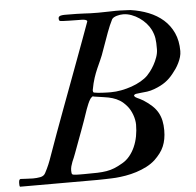

<svg xmlns="http://www.w3.org/2000/svg" viewBox="-96 -766 837 819"><g transform="rotate(-5 322.0 -357.0)"><path d="M306.2 -372.6Q313.5 -371.1 323 -370.1Q332.5 -369.1 342.5 -368.7Q352.5 -368.2 361.8 -367.9Q371.1 -367.7 377.9 -367.7Q399.9 -367.7 423.1 -372.1Q446.3 -376.5 467.8 -384Q489.3 -391.6 507.6 -402.1Q525.9 -412.6 538.1 -424.8Q543 -429.7 551.8 -440.9Q560.5 -452.1 569.1 -467.3Q577.6 -482.4 583.7 -499.8Q589.8 -517.1 589.8 -533.7Q589.8 -548.8 589.4 -560.1Q588.9 -571.3 587.4 -580.6Q585.9 -589.8 583 -598.6Q580.1 -607.4 575.2 -617.7Q567.9 -632.3 555.7 -646Q543.5 -659.7 527.8 -670.4Q512.2 -681.2 494.4 -687.7Q476.6 -694.3 459 -694.3Q453.1 -694.3 446 -693.4Q439 -692.4 432.1 -690.4Q425.3 -688.5 419.4 -685.3Q413.6 -682.1 410.6 -677.2Q398.4 -653.3 387.2 -622.8Q376 -592.3 361.8 -552.2Q353 -525.9 344.7 -508.1Q336.4 -490.2 328.9 -472.9Q321.3 -455.6 314.5 -435.1Q307.6 -414.6 301.8 -383.3Q301.8 -382.3 302.2 -377.9Q302.7 -373.5 306.2 -372.6ZM180.2 -48.8Q180.2 -36.6 183.3 -33.7Q186.5 -30.8 198.7 -30.3Q201.2 -30.3 206.8 -30Q212.4 -29.8 218.8 -29.8Q225.1 -29.8 230.5 -29.8Q235.8 -29.8 238.3 -29.8Q269.5 -29.8 291.3 -30.5Q313 -31.2 330.6 -34.2Q348.1 -37.1 364 -43.5Q379.9 -49.8 399.9 -61.5Q418 -71.8 431.6 -88.4Q445.3 -105 454.6 -126Q463.9 -147 468.5 -171.1Q473.1 -195.3 473.1 -220.7Q473.1 -231 470.9 -241.9Q468.8 -252.9 464.8 -263.7Q460.9 -274.4 455.3 -284.4Q449.7 -294.4 442.9 -302.2Q428.7 -318.8 414.1 -327.9Q399.4 -336.9 383.1 -341.8Q366.7 -346.7 348.4 -349.1Q330.1 -351.6 308.6 -355Q305.2 -355.5 303.7 -355.7Q302.2 -356 299.8 -357.4Q297.4 -356 293.9 -353Q290.5 -350.1 288.1 -346.2Q282.7 -337.9 278.3 -327.4Q273.9 -316.9 269.5 -305.2Q260.3 -277.8 252.7 -256.3Q245.1 -234.9 237.5 -214.4Q230 -193.8 221.7 -171.9Q213.4 -149.9 203.1 -121.6Q200.2 -112.8 196.3 -104Q192.4 -95.2 188.7 -86.2Q185.1 -77.1 182.6 -67.6Q180.2 -58.1 180.2 -48.8ZM-45.4 -15.1Q-45.4 -17.1 -45.2 -20Q-44.9 -22.9 -44.2 -25.9Q-43.5 -28.8 -41.7 -30.8Q-40 -32.7 -37.1 -32.7Q-28.3 -32.7 -14.2 -31.5Q0 -30.3 15.1 -30.3Q31.7 -30.3 46.9 -33.2Q62 -36.1 68.4 -48.3Q78.6 -67.4 85.4 -83.7Q92.3 -100.1 99.1 -120.1Q114.7 -164.6 132.8 -213.9Q150.9 -263.2 169.7 -314Q188.5 -364.7 207.3 -415Q226.1 -465.3 243.4 -512.2Q260.7 -559.1 276.1 -600.6Q291.5 -642.1 303.2 -674.8Q304.2 -676.8 304.2 -678.2Q304.2 -680.2 302 -681.9Q299.8 -683.6 296.4 -684.6Q293 -685.5 289.6 -686Q286.1 -686.5 283.2 -686.5Q273.4 -686.5 257.8 -686.8Q242.2 -687 227.1 -687.3Q211.9 -687.5 200.4 -688.2Q189 -689 187.5 -689.9Q184.6 -692.4 184.1 -694.8Q183.6 -697.3 183.6 -701.2Q183.6 -706.1 186.5 -708.5Q189.5 -710.9 193.8 -712.2Q198.2 -713.4 203.1 -713.6Q208 -713.9 211.4 -713.9Q243.7 -713.9 262.2 -713.4Q280.8 -712.9 294.2 -712.2Q307.6 -711.4 320.3 -710.9Q333 -710.4 354 -710.4Q382.8 -710.4 401.6 -711.2Q420.4 -711.9 429.2 -711.9Q437 -711.9 446.5 -711.7Q456.1 -711.4 465.1 -710.9Q474.1 -710.4 481.7 -710.2Q489.3 -710 492.7 -709.5Q533.2 -703.6 568.8 -689.5Q604.5 -675.3 631.1 -651.9Q657.7 -628.4 673.1 -595Q688.5 -561.5 688.5 -517.1Q688.5 -504.4 684.8 -491.7Q681.2 -479 675 -466.6Q668.9 -454.1 661.4 -443.1Q653.8 -432.1 646.5 -423.3Q630.9 -403.3 611.8 -389.6Q592.8 -376 565.4 -365.7Q547.9 -358.9 532.5 -356.9Q517.1 -355 505.1 -354Q493.2 -353 485.1 -351.6Q477.1 -350.1 475.1 -344.7Q477.1 -340.3 480 -338.1Q482.9 -335.9 487.5 -333.7Q492.2 -331.5 498.5 -328.6Q504.9 -325.7 513.7 -320.3Q535.6 -306.2 550.5 -292Q565.4 -277.8 574.2 -261.7Q583 -245.6 586.9 -227.1Q590.8 -208.5 590.8 -186.5Q590.8 -166 587.6 -149.2Q584.5 -132.3 578.1 -117.4Q571.8 -102.5 561.5 -89.1Q551.3 -75.7 537.6 -62.5Q521.5 -47.9 500.5 -37.1Q479.5 -26.4 456.3 -19Q433.1 -11.7 410.2 -7.8Q387.2 -3.9 367.7 -2.4Q361.8 -2 349.9 -1.5Q337.9 -1 325.2 -0.7Q312.5 -0.5 301.8 -0.2Q291 0 287.6 0H-43Q-44.9 -2.4 -45.2 -6.6Q-45.4 -10.7 -45.4 -15.1Z"/></g></svg>

Font: IM FELL French Canon
Style: Italic
Weight: 400
Italic angle: -17°
Designer: Igino Marini
Foundry: Igino Marini
Version: 3.00